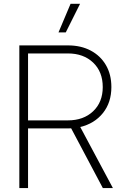

<svg xmlns="http://www.w3.org/2000/svg" viewBox="-20 -959 636 979"><path d="M78.6 0V-727.5H327.1Q392.6 -727.5 442.4 -701.2Q492.2 -674.8 520 -627.2Q547.9 -579.6 547.9 -515.1Q547.9 -436 504.6 -382.3Q461.4 -328.6 389.2 -311.5L555.7 0H504.4L342.8 -304.7Q333.5 -304.2 324.7 -304.2H123V0ZM123 -345.2H326.2Q405.8 -345.2 454.8 -391.6Q503.9 -438 503.9 -515.1Q503.9 -593.3 454.8 -639.9Q405.8 -686.5 326.2 -686.5H123ZM278.3 -793.9 339.8 -939.5H388.2L315.4 -793.9Z"/></svg>

Font: Inter Display ExtraLight
Style: Regular
Weight: 200
Designer: Rasmus Andersson
Foundry: rsms
Version: Version 4.000;git-a52131595